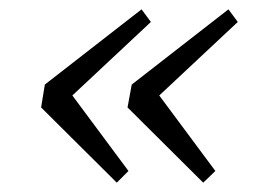

<svg xmlns="http://www.w3.org/2000/svg" viewBox="-20 -437 546 411"><path d="M230 -46 68 -207 76 -256 283 -417 303 -390 115 -214 122 -250 255 -71ZM415 -46 253 -207 262 -256 469 -417 489 -390 301 -214 308 -250 441 -71Z"/></svg>

Font: Lisu Bosa ExtraLight
Style: Italic
Weight: 200
Italic angle: -19°
Designer: David Morse, Annie Olsen, Victor Gaultney, Frank Grießhammer (Latin)
Foundry: SIL International
Version: Version 2.000